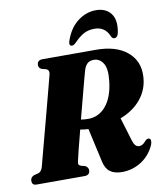

<svg xmlns="http://www.w3.org/2000/svg" viewBox="-109 -1003 933 1098"><g transform="rotate(-10 357.5 -454.0)"><path d="M701 -111.5Q675 -51.5 623.5 -18.5Q572 14.5 511 14.5Q467.5 14.5 441.8 -4.2Q416 -23 407 -66L363.5 -261Q338 -262 316.5 -266.5Q300.5 -204.5 288.2 -156.5Q276 -108.5 273 -93Q269 -77 272.2 -71Q275.5 -65 284.5 -62L308 -56Q326.5 -45.5 326.5 -29.5Q326.5 0 294.5 0H18Q1.5 0 -4.2 -7Q-10 -14 -10 -25.5Q-10 -36.5 -4 -44Q2 -51.5 10.5 -55L38 -62Q55.5 -68 63 -94Q67 -109.5 77.5 -149.2Q88 -189 102.2 -242.2Q116.5 -295.5 131.8 -353.2Q147 -411 161 -464Q175 -517 185.2 -556Q195.5 -595 199 -609.5Q204 -632.5 184.5 -640L159 -646.5Q142 -654.5 142.5 -670.5Q142 -700 174.5 -700H484.5Q601 -700 665.5 -646Q730 -592 724.5 -501Q720.5 -428.5 675.8 -373.5Q631 -318.5 555 -289.5L595.5 -156Q607 -114.5 632 -114.5Q642.5 -114.5 652.2 -119.8Q662 -125 672.5 -138.5Q685.5 -151 696.5 -147Q703.5 -144 704.5 -134.2Q705.5 -124.5 701 -111.5ZM403 -595.5Q399 -582 387.8 -539.8Q376.5 -497.5 361.5 -439.8Q346.5 -382 330.5 -322Q349.5 -318.5 372.5 -318.5Q435 -318.5 476.5 -368.8Q518 -419 528 -509.5Q536.5 -582.5 515.8 -614Q495 -645.5 463 -645.5Q437 -645.5 423.8 -632.5Q410.5 -619.5 403 -595.5ZM496 -820Q460 -820 433 -805Q406 -790 379.5 -762Q364.5 -747 354 -747Q344.5 -747 341.5 -755.2Q338.5 -763.5 343.5 -777Q368 -848.5 417 -885.8Q466 -923 523 -923Q579.5 -923 608.8 -885.8Q638 -848.5 625 -777Q620 -747 598.5 -747Q588 -747 581.5 -762Q557.5 -820 496 -820Z"/></g></svg>

Font: Fraunces 144pt S050 Black
Style: Italic
Weight: 900
Italic angle: -16°
Version: Version 1.000; ttfautohint (v1.8.3)